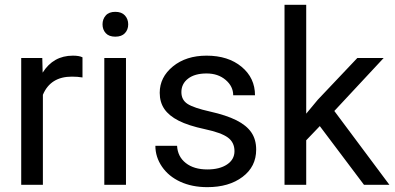

<svg xmlns="http://www.w3.org/2000/svg" viewBox="-20 -770 1644 800"><path d="M323.7 -447.3Q303.2 -450.7 279.3 -450.7Q190.4 -450.7 158.7 -375V0H68.4V-528.3H156.2L157.7 -467.3Q202.1 -538.1 283.7 -538.1Q310.1 -538.1 323.7 -531.2Z M504.9 0H414.6V-528.3H504.9ZM407.2 -668.5Q407.2 -690.4 420.7 -705.6Q434.1 -720.7 460.4 -720.7Q486.8 -720.7 500.5 -705.6Q514.2 -690.4 514.2 -668.5Q514.2 -646.5 500.5 -631.8Q486.8 -617.2 460.4 -617.2Q434.1 -617.2 420.7 -631.8Q407.2 -646.5 407.2 -668.5Z M957 -140.1Q957 -176.8 929.4 -197Q901.9 -217.3 833.3 -231.9Q764.6 -246.6 724.4 -267.1Q684.1 -287.6 664.8 -315.9Q645.5 -344.2 645.5 -383.3Q645.5 -448.2 700.4 -493.2Q755.4 -538.1 840.8 -538.1Q930.7 -538.1 986.6 -491.7Q1042.5 -445.3 1042.5 -373H951.7Q951.7 -410.2 920.2 -437Q888.7 -463.9 840.8 -463.9Q791.5 -463.9 763.7 -442.4Q735.8 -420.9 735.8 -386.2Q735.8 -353.5 761.7 -336.9Q787.6 -320.3 855.2 -305.2Q922.9 -290 964.8 -269Q1006.8 -248 1027.1 -218.5Q1047.4 -189 1047.4 -146.5Q1047.4 -75.7 990.7 -33Q934.1 9.8 843.8 9.8Q780.3 9.8 731.4 -12.7Q682.6 -35.2 655 -75.4Q627.4 -115.7 627.4 -162.6H717.8Q720.2 -117.2 754.2 -90.6Q788.1 -64 843.8 -64Q895 -64 926 -84.7Q957 -105.5 957 -140.1Z M1312.5 -244.6 1255.9 -185.5V0H1165.5V-750H1255.9V-296.4L1304.2 -354.5L1468.8 -528.3H1578.6L1373 -307.6L1602.5 0H1496.6Z"/></svg>

Font: Shabnam FD
Style: Regular
Weight: 400
Foundry: DejaVu fonts team - Redesigned by Saber Rastikerdar - Based on Vazir font
Version: Version 5.00;October 20, 2019;FontCreator 12.0.0.2547 64-bit